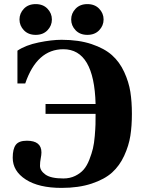

<svg xmlns="http://www.w3.org/2000/svg" viewBox="-20 -901 705 936"><path d="M348.5 -753.5Q327 -776 327 -806Q327 -836 348.5 -858.5Q370 -881 406 -881Q442 -881 463.5 -858.5Q485 -836 485 -806Q485 -776 463.5 -753.5Q442 -731 406 -731Q370 -731 348.5 -753.5ZM96.5 -753.5Q75 -776 75 -806Q75 -836 96.5 -858.5Q118 -881 154 -881Q190 -881 211.5 -858.5Q233 -836 233 -806Q233 -776 211.5 -753.5Q190 -731 154 -731Q118 -731 96.5 -753.5ZM42 -132Q42 -175 57 -195Q72 -215 111 -215Q182 -215 182 -158Q182 -146 178.5 -128.5Q175 -111 175 -93Q175 -69 201.5 -50Q228 -31 289 -31Q321 -31 346.5 -43.5Q372 -56 388 -74.5Q404 -93 415.5 -122.5Q427 -152 433 -177Q439 -202 442 -238Q445 -274 445.5 -294.5Q446 -315 446 -346H202V-394H446Q439 -661 289 -661Q160 -661 103 -494H65V-654Q105 -681 168.5 -694Q232 -707 280 -707Q364 -707 426.5 -686Q489 -665 526 -632Q563 -599 585.5 -550Q608 -501 615.5 -453Q623 -405 623 -346Q623 -287 615.5 -239Q608 -191 585.5 -142Q563 -93 526.5 -60Q490 -27 427 -6Q364 15 280 15Q169 15 105.5 -26Q42 -67 42 -132Z"/></svg>

Font: Heuristica
Style: Bold
Weight: 700
Version: Version 1.0.2